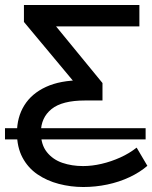

<svg xmlns="http://www.w3.org/2000/svg" viewBox="-30 -550 611 770"><path d="M304 200Q254 200 206 187.5Q158 175 120 149Q82 123 60 81.5Q38 40 38 -17Q38 -80 67.5 -127.5Q97 -175 154.5 -201.5Q212 -228 296 -228H326L287 -197L66 -462V-530H529V-444H145L163 -483L381 -217V-147H311Q219 -147 176.5 -112.5Q134 -78 134 -19Q134 30 158 60Q182 90 220 103Q258 116 303 116Q339 116 377.5 107Q416 98 452.5 81.5Q489 65 518 42L561 115Q531 141 489.5 160.5Q448 180 400.5 190Q353 200 304 200ZM-10 9V-36H554V9Z"/></svg>

Font: Montserrat Underline Thin Medium
Style: Regular
Weight: 500
Version: Version 9.000